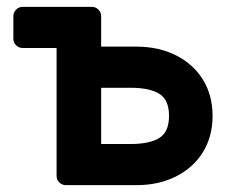

<svg xmlns="http://www.w3.org/2000/svg" viewBox="-20 -540 670 560"><path d="M172 0Q161 0 153 -8Q145 -16 145 -27V-400H46Q35 -400 27 -408Q19 -416 19 -427V-493Q19 -504 27 -512Q35 -520 46 -520H248Q259 -520 267 -512Q275 -504 275 -493V-404H378Q443 -404 493.5 -378.5Q544 -353 572 -307.5Q600 -262 600 -202Q600 -142 572 -96.5Q544 -51 493.5 -25.5Q443 0 378 0ZM361 -120Q416 -120 444.5 -137.5Q473 -155 473 -202Q473 -249 444.5 -266.5Q416 -284 361 -284H275V-120Z"/></svg>

Font: Hezaedrus Medium
Style: Regular
Weight: 500
Designer: Hubert & Fischer
Foundry: Hubert & Fischer
Version: Version 1.10;September 3, 2019;FontCreator 11.5.0.2425 64-bi